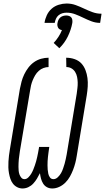

<svg xmlns="http://www.w3.org/2000/svg" viewBox="-20 -1063 597 1091"><path d="M277 8Q260 8 246.5 0.5Q233 -7 225 -20Q217 -33 213 -48Q209 -63 207 -79Q199 -63 190 -48Q181 -33 169 -20Q157 -7 141 0.5Q125 8 108 8Q92 8 77.5 0.5Q63 -7 53.5 -19.5Q44 -32 39 -47Q34 -62 31 -78.5Q28 -95 27.5 -111.5Q27 -128 28 -145Q29 -162 31 -179Q33 -196 36 -213L93 -558Q97 -579 102.5 -599.5Q108 -620 117.5 -640Q127 -660 141 -678.5Q155 -697 173.5 -710Q192 -723 213.5 -729Q235 -735 256 -735V-682Q242 -682 227 -676.5Q212 -671 200 -660Q188 -649 180 -635.5Q172 -622 166 -607.5Q160 -593 156.5 -578.5Q153 -564 151 -549L93 -204Q92 -193 90 -181.5Q88 -170 87 -159Q86 -148 85.5 -137Q85 -126 85 -115Q85 -104 86 -93Q87 -82 90.5 -72Q94 -62 101 -53.5Q108 -45 119 -45Q131 -45 141 -55Q151 -65 157.5 -76Q164 -87 169 -99Q174 -111 178 -123Q182 -135 185.5 -147Q189 -159 191.5 -171.5Q194 -184 196.5 -196Q199 -208 201 -221L202 -228H260L259 -221Q257 -208 255.5 -196Q254 -184 252.5 -171.5Q251 -159 250.5 -147Q250 -135 250 -123Q250 -111 251 -99Q252 -87 254.5 -75.5Q257 -64 264 -54.5Q271 -45 284 -45Q297 -45 308.5 -56Q320 -67 327 -79.5Q334 -92 338.5 -105.5Q343 -119 347 -132Q351 -145 353.5 -158.5Q356 -172 359 -186L416 -531Q418 -547 420 -563Q422 -579 421.5 -595Q421 -611 418 -626Q415 -641 407 -654Q399 -667 386 -674.5Q373 -682 357 -682L356 -735Q381 -735 404 -727Q427 -719 442 -703Q457 -687 465.5 -665Q474 -643 477 -619.5Q480 -596 478.5 -571.5Q477 -547 473 -522L416 -177Q413 -157 408 -137.5Q403 -118 395.5 -98.5Q388 -79 377.5 -60Q367 -41 351.5 -25.5Q336 -10 316.5 -1Q297 8 277 8ZM233 -933Q236 -955 246 -976.5Q256 -998 273.5 -1013.5Q291 -1029 314 -1036Q337 -1043 358 -1043Q386 -1043 410.5 -1034Q435 -1025 458 -1014Q481 -1003 505.5 -994Q530 -985 557 -985L549 -933Q523 -933 499.5 -942Q476 -951 453.5 -962Q431 -973 407.5 -982Q384 -991 358 -991Q346 -991 334 -987.5Q322 -984 312.5 -976Q303 -968 298 -956.5Q293 -945 291 -933ZM317 -789 285 -819Q300 -835 312 -853.5Q324 -872 332 -892Q325 -893 319 -896.5Q313 -900 310 -906Q307 -912 306 -919Q305 -926 307 -933Q308 -941 312 -949.5Q316 -958 323 -964Q330 -970 339 -972.5Q348 -975 356 -975Q364 -975 372 -972.5Q380 -970 385 -964Q390 -958 391 -949.5Q392 -941 391 -933Q384 -894 365.5 -856Q347 -818 317 -789Z"/></svg>

Font: Iosevka Light Oblique
Style: Regular
Weight: 300
Italic angle: -9°
Monospace: yes
Designer: Belleve Invis
Foundry: Belleve Invis
Version: Version 32.5.0; ttfautohint (v1.8.4)